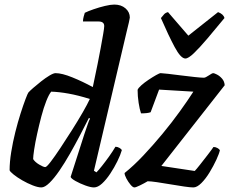

<svg xmlns="http://www.w3.org/2000/svg" viewBox="-20 -820 1018 840"><path d="M161 0Q146 0 123 -9Q100 -18 77.5 -31Q55 -44 39.5 -56.5Q24 -69 22 -75Q22 -111 29 -154.5Q36 -198 47 -242Q58 -286 70 -323.5Q82 -361 91.5 -386Q101 -411 104 -415Q110 -422 125.5 -435.5Q141 -449 160 -464Q179 -479 196.5 -489.5Q214 -500 223 -500Q251 -500 296.5 -481.5Q342 -463 386 -439Q388 -450 394 -477.5Q400 -505 407 -540Q414 -575 420.5 -610Q427 -645 431.5 -671.5Q436 -698 436 -706Q436 -726 411 -726H343Q343 -736 346 -747Q349 -758 351 -764Q365 -771 389.5 -779.5Q414 -788 439 -794Q464 -800 480 -800Q510 -800 529 -783.5Q548 -767 548 -743Q548 -740 544 -722.5Q540 -705 534 -681L391 -73L402 -66Q411 -75 426.5 -94.5Q442 -114 458 -136.5Q474 -159 485 -178Q494 -178 502.5 -173Q511 -168 513 -163Q507 -142 493.5 -114.5Q480 -87 462.5 -60.5Q445 -34 426.5 -17Q408 0 391 0Q377 0 353.5 -8.5Q330 -17 310.5 -28Q291 -39 289 -46L349 -233Q357 -256 363.5 -275.5Q370 -295 374 -301L369 -304Q352 -270 330.5 -229Q309 -188 286 -147.5Q263 -107 240 -73.5Q217 -40 196.5 -20Q176 0 161 0ZM178 -89Q184 -89 202 -112.5Q220 -136 244.5 -173Q269 -210 295 -251Q321 -292 342 -328.5Q363 -365 373 -387Q322 -403 280 -410.5Q238 -418 204 -419Q194 -407 182.5 -378Q171 -349 161 -311Q151 -273 142.5 -234.5Q134 -196 129.5 -166Q125 -136 125 -124Q133 -111 151.5 -100Q170 -89 178 -89ZM568 0Q561 0 551 -12Q541 -24 533 -39Q525 -54 525 -63Q565 -95 607 -139.5Q649 -184 690 -233.5Q731 -283 766 -331.5Q801 -380 826 -419L676 -428L639 -329Q626 -324 597 -324Q591 -341 586.5 -370Q582 -399 582 -427Q585 -435 598.5 -447Q612 -459 630 -471Q648 -483 663 -491.5Q678 -500 683 -500Q690 -500 715.5 -497Q741 -494 772.5 -490Q804 -486 832 -483Q860 -480 872 -480Q879 -480 893.5 -490Q908 -500 913 -500Q917 -500 929 -494Q941 -488 951.5 -476Q962 -464 963 -447L686 -94L832 -72Q839 -79 855.5 -100Q872 -121 889 -143Q906 -165 914 -177Q923 -177 931 -172.5Q939 -168 942 -163Q939 -148 926.5 -121Q914 -94 897 -66Q880 -38 861 -19Q842 0 826 0Q813 0 785.5 -4Q758 -8 726 -13.5Q694 -19 666.5 -23Q639 -27 626 -27Q611 -18 592.5 -9Q574 0 568 0ZM791 -564Q771 -564 744 -614.5Q717 -665 684 -741Q691 -749 697 -756.5Q703 -764 715 -767L804 -664L934 -767Q958 -758 962 -741Q921 -691 887 -651Q853 -611 828.5 -587.5Q804 -564 791 -564Z"/></svg>

Font: Texturina SemiBold
Style: Italic
Weight: 600
Italic angle: -11°
Designer: Guillermo Torres Carreño
Foundry: Omnibus-Type
Version: Version 1.002; ttfautohint (v1.8.3)